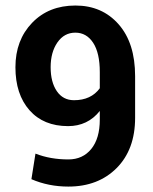

<svg xmlns="http://www.w3.org/2000/svg" viewBox="-20 -668 557 698"><path d="M228.5 -88.4Q280.8 -88.4 311.8 -126.5Q342.8 -164.6 342.8 -233.4V-264.6Q298.8 -209.5 227.5 -209.5Q138.2 -209.5 87.2 -267.3Q36.1 -325.2 36.1 -423.6Q36.1 -522 96.7 -585Q157.2 -647.9 254.2 -647.9Q351.1 -647.9 411.1 -579.8Q471.2 -511.7 471.2 -391.1V-239.7Q471.2 -124.5 404.1 -57.1Q336.9 10.3 228.5 10.3Q156.2 10.3 94.2 -16.6L108.9 -109.4H109.4Q163.1 -88.4 228.5 -88.4ZM249 -303.7Q311 -303.7 342.8 -347.2V-405.8Q342.8 -475.6 318.6 -512.5Q294.4 -549.3 253.9 -549.3Q213.4 -549.3 188.7 -513.7Q164.1 -478 164.1 -423.8Q164.1 -369.6 186.5 -336.7Q209 -303.7 249 -303.7Z"/></svg>

Font: Yantramanav
Style: Bold
Weight: 700
Version: Version 1.001;PS 1.0;hotconv 1.0.72;makeotf.lib2.5.5900; ttf